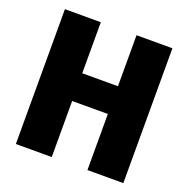

<svg xmlns="http://www.w3.org/2000/svg" viewBox="-125 -813 910 930"><g transform="rotate(20 330.5 -347.5)"><path d="M608 0H423V-289H239V0H54V-695H239V-432H423V-695H608Z"/></g></svg>

Font: Trujillo ExtraBold
Style: Regular
Weight: 800
Designer: Fira Sans original fonts by bBox Type GmbH, Carrois Corporate GbR, & Edenspiekermann AG / Changes by Cristiano Sobral
Foundry: Fira Sans original fonts by bBox Type GmbH, Carrois Corporate GbR, & Edenspiekermann AG / Changes by Cristiano Sobral
Version: Version 4.301;July 28, 2020;FontCreator 13.0.0.2655 64-bit